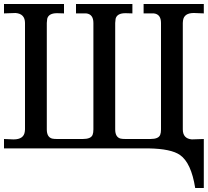

<svg xmlns="http://www.w3.org/2000/svg" viewBox="-20 -742 1040 960"><path d="M999 198H956Q936 72 880 33Q836 2 724 0H684H0V-47L47 -45H48Q99 -45 104 -84Q105 -89 105 -95V-627Q105 -673 58 -677L0 -675V-722H300V-675L266 -676H265Q223 -676 216 -648L214 -627V-95Q214 -56 241 -49Q250 -47 266 -47H394Q435 -47 443 -68Q447 -78 447 -95V-627Q447 -671 411 -675Q412 -675 360 -675V-722H642V-675L608 -676H607Q565 -676 558 -648L556 -627V-95Q556 -56 583 -49Q592 -47 608 -47H732Q773 -47 781 -68Q785 -78 785 -95V-627Q785 -671 749 -675Q750 -675 698 -675V-722H999V-675L950 -677H949Q900 -677 895 -639L894 -627V-95Q894 -49 939 -45L999 -47Z"/></svg>

Font: cwTeXKai
Style: Medium
Weight: 500
Version: Version 1.17